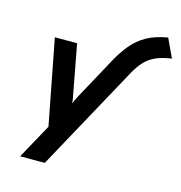

<svg xmlns="http://www.w3.org/2000/svg" viewBox="-124 -787 1030 1092"><g transform="rotate(15 391.5 -241.0)"><path d="M93 194 205 -10 108.5 -511H239.5L294 -220Q296.5 -209 298.5 -196.5Q300.5 -184 301 -173Q306.5 -187 311.8 -198Q317 -209 323 -220L456.5 -465Q487.5 -522 522.8 -564.8Q558 -607.5 607.8 -635.8Q657.5 -664 731.5 -676.5L783 -566Q726.5 -558 689.2 -541Q652 -524 626 -495.8Q600 -467.5 576.5 -424.5L238 194Z"/></g></svg>

Font: Overpass ExtraBold
Style: Italic
Weight: 800
Italic angle: -10°
Designer: Delve Withrington, Dave Bailey, Thomas Jockin
Foundry: Delve Fonts LLC
Version: Version 4.000